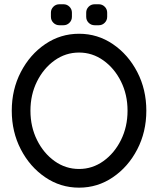

<svg xmlns="http://www.w3.org/2000/svg" viewBox="-20 -864 735 893"><path d="M347.7 -619.6Q285.2 -619.6 233.9 -583Q182.6 -546.4 152.1 -485.1Q121.6 -423.8 121.6 -349.1Q121.6 -274.4 152.1 -212.9Q182.6 -151.4 233.9 -114.7Q285.2 -78.1 347.7 -78.1Q409.7 -78.1 460.9 -114.7Q512.2 -151.4 542.7 -212.9Q573.2 -274.4 573.2 -349.1Q573.2 -423.8 542.7 -485.1Q512.2 -546.4 460.9 -583Q409.7 -619.6 347.7 -619.6ZM347.7 8.8Q261.2 8.8 190.2 -39.6Q119.1 -87.9 76.9 -169.2Q34.7 -250.5 34.7 -349.1Q34.7 -447.8 76.9 -529.1Q119.1 -610.4 190.2 -658.7Q261.2 -707 347.7 -707Q434.1 -707 505.1 -658.7Q576.2 -610.4 618.4 -529.1Q660.6 -447.8 660.6 -349.1Q660.6 -250.5 618.4 -169.2Q576.2 -87.9 505.1 -39.6Q434.1 8.8 347.7 8.8ZM275.4 -844.2Q291.5 -844.2 303 -832.8Q314.5 -821.3 314.5 -805.2V-786.1Q314.5 -769.5 303 -758.1Q291.5 -746.6 275.4 -746.6H256.3Q239.7 -746.6 228.3 -758.1Q216.8 -769.5 216.8 -786.1V-805.2Q216.8 -821.3 228.3 -832.8Q239.7 -844.2 256.3 -844.2ZM439.5 -844.2Q455.6 -844.2 467 -832.8Q478.5 -821.3 478.5 -805.2V-786.1Q478.5 -769.5 467 -758.1Q455.6 -746.6 439.5 -746.6H420.4Q403.8 -746.6 392.3 -758.1Q380.9 -769.5 380.9 -786.1V-805.2Q380.9 -821.3 392.3 -832.8Q403.8 -844.2 420.4 -844.2Z"/></svg>

Font: Qaz
Style: Regular
Weight: 400
Designer: GGBotNet
Foundry: f0n7
Version: 0.70